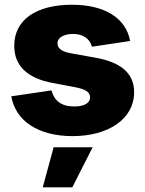

<svg xmlns="http://www.w3.org/2000/svg" viewBox="-20 -573 622 822"><path d="M290.5 9.8C443.4 9.8 554.2 -63 554.2 -178.2C554.2 -257.8 500 -305.7 390.1 -325.7L281.7 -345.2C238.3 -353 226.1 -369.6 226.1 -388.2C226.1 -412.6 254.9 -427.7 292 -427.7C333 -427.7 364.3 -409.2 373.5 -373L537.1 -397.5C519.5 -494.6 429.7 -552.7 288.1 -552.7C135.7 -552.7 41 -488.8 41 -377C41 -292 95.7 -238.3 205.1 -217.8L301.3 -199.7C345.2 -191.4 365.7 -179.2 365.7 -156.2C365.7 -131.8 340.3 -117.2 298.3 -117.2C241.7 -117.2 212.9 -141.6 200.2 -186L28.3 -160.6C46.9 -54.2 145.5 9.8 290.5 9.8ZM163.1 229H289.6L376.5 57.6H209.5Z"/></svg>

Font: Raveo ExtraBold
Style: Regular
Weight: 800
Designer: Jakub Foglar, Rasmus Andersson (Inter)
Foundry: Jakubfoglar.com
Version: Version 1.100;Glyphs 3.2.3 (3260)